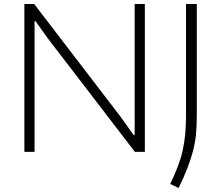

<svg xmlns="http://www.w3.org/2000/svg" viewBox="-20 -760 1105 961"><path d="M832 161Q854 115 869.5 74.5Q885 34 894 -6Q903 -46 907 -88.5Q911 -131 911 -182V-740H965V-180Q965 -130 961 -88.5Q957 -47 946.5 -6Q936 35 918.5 80Q901 125 874 181ZM102 -740H151L584 -175L649 -84H654V-740H705V0H655L217 -571L158 -654H153V0H102Z"/></svg>

Font: Encode Sans Wide
Style: ExtraLight
Weight: 200
Designer: Pablo Impallari, Andres Torresi
Foundry: Pablo Impallari, Andres Torresi
Version: Version 1.000; ttfautohint (v1.00) -l 8 -r 50 -G 200 -x 14 -